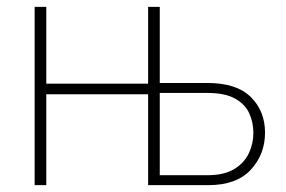

<svg xmlns="http://www.w3.org/2000/svg" viewBox="-20 -540 834 560"><path d="M81 0V-520H115V-296H412V-520H446V-298H585Q670 -298 711.5 -257Q753 -216 753 -153Q753 -90 711.5 -45Q670 0 588 0H412V-265H115V0ZM446 -29H585Q633 -29 662.5 -46.5Q692 -64 705.5 -92.5Q719 -121 719 -152Q719 -183 707 -209.5Q695 -236 665.5 -252.5Q636 -269 584 -269H446Z"/></svg>

Font: Raleway ExtraLight
Style: Regular
Weight: 200
Designer: Matt McInerney, Pablo Impallari, Rodrigo Fuenzalida
Foundry: Matt McInerney, Pablo Impallari, Rodrigo Fuenzalida
Version: Version 4.026